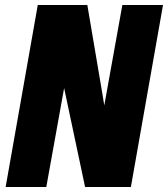

<svg xmlns="http://www.w3.org/2000/svg" viewBox="-20 -745 670 765"><path d="M130.5 -725H328L387.5 -374L395.5 -325L467.5 -725H629.5L501.5 0H319L235.5 -394L164.5 0H2.5Z"/></svg>

Font: JuliaMono Black
Style: Italic
Weight: 900
Italic angle: -9°
Monospace: yes
Designer: cormullion
Foundry: corm
Version: Version 0.057; ttfautohint (v1.8.4)